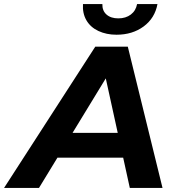

<svg xmlns="http://www.w3.org/2000/svg" viewBox="-83 -931 869 951"><path d="M-63 0 389 -700H550L722 0H560L424 -620H488L110 0ZM124 -150 190 -273H551L570 -150ZM494 -759Q444 -759 404.5 -777.5Q365 -796 345 -830.5Q325 -865 328 -911H424Q423 -878 444.5 -859Q466 -840 503 -840Q540 -840 565 -859Q590 -878 596 -911H697Q684 -841 628.5 -800Q573 -759 494 -759Z"/></svg>

Font: Montserrat Thin
Style: Bold Italic
Weight: 700
Italic angle: -11.3°
Version: Version 9.000